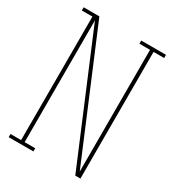

<svg xmlns="http://www.w3.org/2000/svg" viewBox="-178 -838 855 941"><g transform="rotate(30 250.0 -367.5)"><path d="M17 0V-18H77V-717H17V-735H106L403 -28V-717H343V-735H483V-717H423V0H394L97 -707V-18H157V0Z"/></g></svg>

Font: Iosevka Slab Thin
Style: Regular
Weight: 100
Monospace: yes
Designer: Belleve Invis
Foundry: Belleve Invis
Version: Version 11.1.0; ttfautohint (v1.8.3)